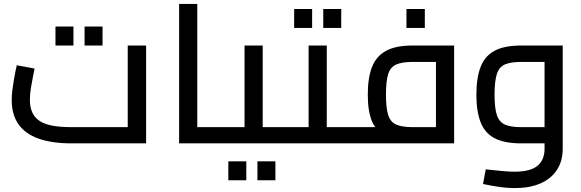

<svg xmlns="http://www.w3.org/2000/svg" viewBox="-20 -734 2975 983"><path d="M346 0Q245 0 177 -24.5Q109 -49 74.5 -98Q40 -147 40 -223Q40 -247 43.5 -274.5Q47 -302 51.5 -328Q56 -354 60 -373Q64 -392 66 -400L157 -383Q154 -367 148.5 -340Q143 -313 138 -282Q133 -251 133 -223Q133 -186 145 -159Q157 -132 182.5 -115Q208 -98 248.5 -90.5Q289 -83 348 -83H634V-501H728V0ZM264 -501V-598H356V-501ZM413 -501V-598H505V-501Z M990 0V-83H1110V0ZM897 0V-714H990V0ZM1110 0V-83Q1115 -83 1119 -80Q1123 -77 1125 -72Q1127 -67 1128.5 -59.5Q1130 -52 1130 -42Q1130 -33 1128.5 -25Q1127 -17 1125 -11.5Q1123 -6 1119 -3Q1115 0 1110 0Z M1325 0V-83H1438V0ZM1438 0V-83Q1444 -83 1448 -80Q1452 -77 1454 -72Q1456 -67 1457 -59.5Q1458 -52 1458 -42Q1458 -33 1457 -25Q1456 -17 1454 -11.5Q1452 -6 1448 -3Q1444 0 1438 0ZM1110 0Q1104 0 1100 -3Q1096 -6 1094 -11.5Q1092 -17 1091 -25Q1090 -33 1090 -42Q1090 -55 1091.5 -64Q1093 -73 1097.5 -78Q1102 -83 1110 -83ZM1110 0V-83H1280L1232 -45V-501H1325V0ZM1149 189V92H1241V189ZM1298 189V92H1390V189Z M1653 0V-83H1766V0ZM1766 0V-83Q1772 -83 1776 -80Q1780 -77 1782 -72Q1784 -67 1785 -59.5Q1786 -52 1786 -42Q1786 -33 1785 -25Q1784 -17 1782 -11.5Q1780 -6 1776 -3Q1772 0 1766 0ZM1438 0Q1432 0 1428 -3Q1424 -6 1422 -11.5Q1420 -17 1419 -25Q1418 -33 1418 -42Q1418 -55 1419.5 -64Q1421 -73 1425.5 -78Q1430 -83 1438 -83ZM1438 0V-83H1608L1560 -45V-501H1653V0ZM1486 -591V-688H1578V-591ZM1635 -591V-688H1727V-591Z M1766 0V-83H2260L2212 -41V-450L2251 -417H2093Q2039 -417 2009 -404Q1979 -391 1967.5 -355Q1956 -319 1956 -250Q1956 -181 1967.5 -145Q1979 -109 2009 -96Q2039 -83 2093 -83V-18Q2006 -18 1956 -40Q1906 -62 1884.5 -113Q1863 -164 1863 -250Q1863 -335 1884.5 -390.5Q1906 -446 1956 -473.5Q2006 -501 2093 -501H2305V0ZM1766 0Q1760 0 1756 -3Q1752 -6 1750 -11.5Q1748 -17 1747 -25Q1746 -33 1746 -42Q1746 -55 1747.5 -64Q1749 -73 1753.5 -78Q1758 -83 1766 -83ZM2061 -591V-688H2155V-591Z M2615 229Q2579 229 2539.5 223.5Q2500 218 2453 208L2467 133Q2520 139 2555 142Q2590 145 2615 145Q2695 145 2731.5 115Q2768 85 2768 28V-442L2806 -417H2649Q2596 -417 2566 -404.5Q2536 -392 2524 -355.5Q2512 -319 2512 -249Q2512 -180 2524 -144.5Q2536 -109 2565.5 -96Q2595 -83 2649 -83H2768V0H2649Q2562 0 2512 -26.5Q2462 -53 2440.5 -108.5Q2419 -164 2419 -249Q2419 -335 2440.5 -391Q2462 -447 2512 -474Q2562 -501 2649 -501H2861V27Q2861 91 2831 136.5Q2801 182 2746 205.5Q2691 229 2615 229Z"/></svg>

Font: Cairo Play SemiBold
Style: Regular
Weight: 600
Designer: Mohamed Gaber, Accademia di Belle Arti di Urbino
Foundry: Kief Type Foundry, Accademia di Belle Arti di Urbino
Version: Version 3.130;gftools[0.9.24]